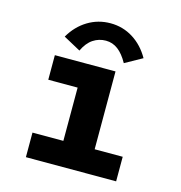

<svg xmlns="http://www.w3.org/2000/svg" viewBox="-101 -763 802 853"><g transform="rotate(15 300.0 -336.0)"><path d="M94 0V-113H236V-358H101V-471H380V-113H509V0ZM201 -519 122 -562Q152 -614 199.5 -643Q247 -672 304 -672Q361 -672 408 -642.5Q455 -613 485 -560L406 -516Q385 -554 360 -573Q335 -592 304 -592Q272 -592 245.5 -574.5Q219 -557 201 -519Z"/></g></svg>

Font: Inconsolata Expanded Black
Style: Regular
Weight: 900
Width: 7
Monospace: yes
Designer: Raph Levien, Cyreal, Brenton Simpson
Foundry: Raph Levien, Cyreal, Google
Version: Version 3.001; ttfautohint (v1.8.2.53-6de2)